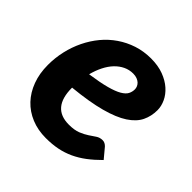

<svg xmlns="http://www.w3.org/2000/svg" viewBox="-144 -646 778 778"><g transform="rotate(45 245.0 -257.0)"><path d="M462 -392.5Q462 -358 448 -329Q434 -300 399 -277Q364 -254 304 -237.8Q244 -221.5 152.5 -212.5V-211.5Q152.5 -97 249 -97Q281 -97 301.2 -105.2Q321.5 -113.5 336 -123.2Q350.5 -133 362.8 -141.2Q375 -149.5 391 -149.5Q398 -149.5 404.2 -146.2Q410.5 -143 415.5 -137.5L450.5 -95.5Q423.5 -68.5 398 -49.2Q372.5 -30 345 -17.2Q317.5 -4.5 287.5 1.5Q257.5 7.5 221.5 7.5Q176 7.5 138.5 -8Q101 -23.5 74.2 -51.8Q47.5 -80 32.8 -119.8Q18 -159.5 18 -208.5Q18 -249.5 27 -288.5Q36 -327.5 53 -362.5Q70 -397.5 94.2 -426.8Q118.5 -456 149.5 -477.2Q180.5 -498.5 217.2 -510.5Q254 -522.5 295.5 -522.5Q336 -522.5 367.2 -510.8Q398.5 -499 419.5 -480.2Q440.5 -461.5 451.2 -438.5Q462 -415.5 462 -392.5ZM287.5 -428Q265.5 -428 246 -418.8Q226.5 -409.5 210.5 -392.8Q194.5 -376 182.5 -352.2Q170.5 -328.5 163 -299.5Q218.5 -307.5 252.8 -316.8Q287 -326 305.8 -337Q324.5 -348 331 -360.5Q337.5 -373 337.5 -387.5Q337.5 -394.5 334.5 -401.8Q331.5 -409 325.5 -414.8Q319.5 -420.5 310 -424.2Q300.5 -428 287.5 -428Z"/></g></svg>

Font: Lato Heavy
Style: Italic
Weight: 800
Italic angle: -7°
Designer: Lukasz Dziedzic
Foundry: tyPoland Lukasz Dziedzic
Version: Version 2.007; 2014-02-27